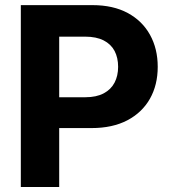

<svg xmlns="http://www.w3.org/2000/svg" viewBox="-20 -748 688 768"><path d="M63.3 0V-727.5H349.8Q432.6 -727.5 490.9 -696Q549.1 -664.6 580 -608.8Q610.9 -553 610.9 -480.7Q610.9 -408.2 579.7 -353Q548.4 -297.8 489.2 -266.7Q429.9 -235.7 346.1 -235.7H163.3V-359H320.9Q365.4 -359 394.6 -374.5Q423.8 -389.9 438.2 -417.4Q452.5 -444.8 452.5 -480.7Q452.5 -517.3 438.2 -544.4Q423.8 -571.5 394.5 -586.4Q365.2 -601.4 320.5 -601.4H216.8V0Z"/></svg>

Font: Inter
Style: Regular
Weight: 400
Designer: Rasmus Andersson
Foundry: rsms
Version: Version 4.000;git-8c9346024